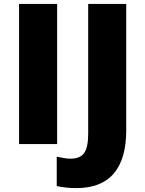

<svg xmlns="http://www.w3.org/2000/svg" viewBox="-20 -734 740 978"><path d="M77.1 0V-713.9H271V0ZM369.1 224.1Q316.4 224.1 269 213.9V64Q284.7 66.9 302.2 70.6Q319.8 74.2 340.3 74.2Q388.2 74.2 408.7 45.4Q429.2 16.6 429.2 -53.2V-713.9H623V-69.8Q623 75.2 559.6 149.7Q496.1 224.1 369.1 224.1Z"/></svg>

Font: OpenSansExtrabold
Style: Regular
Weight: 800
Foundry: Ascender Corporation
Version: Version 1.10